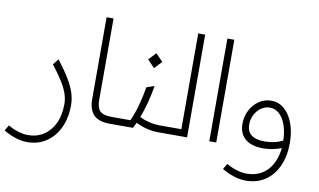

<svg xmlns="http://www.w3.org/2000/svg" viewBox="-172 -936 2261 1362"><g transform="rotate(10 959.0 -255.0)"><path d="M91 230Q51 230 5.5 215.5Q-40 201 -80 176L-56 136Q-22 156 16.5 168Q55 180 88 180Q151 180 200 148.5Q249 117 277 58.5Q305 0 305 -81Q305 -116 293 -153.5Q281 -191 252.5 -237Q224 -283 176 -345L209 -387Q262 -318 293.5 -266Q325 -214 339 -169.5Q353 -125 353 -81Q353 11 320 81Q287 151 228 190.5Q169 230 91 230Z M646 0Q564 0 528.5 -39Q493 -78 493 -149V-740H543V-153Q543 -99 565.5 -74.5Q588 -50 650 -50H669V0Z M669 -50H786Q811 -104 828.5 -169.5Q846 -235 857 -300L913 -319Q890 -183 851 -85Q886 -67 924.5 -58.5Q963 -50 995 -50H1001V0H999Q954 0 912 -10.5Q870 -21 833 -40Q823 -20 813 0H669Q639 0 639 -25Q639 -50 669 -50ZM887 -443 835 -497 885 -550 937 -497Z M1001 -50H1153V-740H1203V0H1001Q971 0 971 -25Q971 -50 1001 -50Z M1363 -740H1413V0H1363Z M1747 -360Q1801 -360 1841.5 -325Q1882 -290 1905 -228Q1928 -166 1928 -85Q1928 7 1896.5 78Q1865 149 1806 189.5Q1747 230 1664 230Q1625 230 1579 215.5Q1533 201 1493 176L1517 136Q1551 156 1590 168Q1629 180 1662 180Q1754 180 1810.5 121Q1867 62 1878 -42Q1848 -30 1814.5 -23.5Q1781 -17 1748 -17Q1663 -17 1618 -55Q1573 -93 1573 -164Q1573 -218 1597 -263Q1621 -308 1660.5 -334Q1700 -360 1747 -360ZM1621 -167Q1621 -67 1750 -67Q1782 -67 1814 -73.5Q1846 -80 1879 -96Q1878 -158 1861 -206.5Q1844 -255 1814.5 -282.5Q1785 -310 1746 -310Q1712 -310 1683.5 -290.5Q1655 -271 1638 -238Q1621 -205 1621 -167Z"/></g></svg>

Font: Readex Pro ExtraLight
Style: Regular
Weight: 200
Designer: Bonnie Shaver-Troup, Thomas Jockin
Foundry: Lexend
Version: Version 1.203; ttfautohint (v1.8.3)